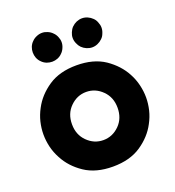

<svg xmlns="http://www.w3.org/2000/svg" viewBox="-146 -920 958 1051"><g transform="rotate(-20 333.0 -394.5)"><path d="M34.2 -278.3Q34.2 -242.2 43 -205.1Q51.8 -168.9 70.3 -134.8Q103.5 -71.3 168.9 -27.3Q234.4 16.6 333 16.6Q431.6 16.6 497.1 -27.3Q562.5 -71.3 595.7 -134.8Q614.3 -168.9 623 -205.1Q631.8 -242.2 631.8 -278.3Q631.8 -313.5 623 -350.6Q614.3 -387.7 595.7 -421.9Q562.5 -484.4 497.1 -529.3Q431.6 -573.2 333 -573.2Q234.4 -573.2 168.9 -529.3Q103.5 -485.4 70.3 -421.9Q51.8 -387.7 43 -351.6Q34.2 -314.5 34.2 -279.3Q34.2 -278.3 34.2 -278.3ZM200.2 -278.3Q200.2 -338.9 239.3 -377.9Q279.3 -418 333 -418Q386.7 -418 426.8 -377.9Q465.8 -338.9 465.8 -278.3Q465.8 -216.8 426.8 -177.7Q386.7 -137.7 333 -137.7Q279.3 -137.7 239.3 -177.7Q200.2 -216.8 200.2 -277.3Q200.2 -277.3 200.2 -278.3ZM275.4 -661.1Q264.6 -649.4 248 -642.6Q232.4 -636.7 216.8 -636.7Q200.2 -636.7 184.6 -642.6Q168 -649.4 157.2 -661.1Q145.5 -671.9 138.7 -688.5Q132.8 -704.1 132.8 -720.7Q132.8 -736.3 138.7 -752Q145.5 -768.6 157.2 -779.3Q168 -791 184.6 -797.9Q200.2 -804.7 216.8 -804.7Q232.4 -804.7 248 -797.9Q264.6 -791 275.4 -779.3Q287.1 -768.6 293.9 -752Q300.8 -736.3 300.8 -720.7Q300.8 -704.1 293.9 -688.5Q287.1 -671.9 275.4 -661.1ZM508.8 -661.1Q497.1 -649.4 481.4 -642.6Q465.8 -635.7 449.2 -635.7Q433.6 -635.7 417 -642.6Q401.4 -649.4 389.6 -661.1Q378.9 -671.9 372.1 -688.5Q365.2 -704.1 365.2 -720.7Q365.2 -736.3 372.1 -752Q378.9 -768.6 389.6 -779.3Q401.4 -791 417 -797.9Q433.6 -804.7 449.2 -804.7Q465.8 -804.7 481.4 -797.9Q497.1 -791 508.8 -779.3Q520.5 -768.6 526.4 -752Q533.2 -736.3 533.2 -720.7Q533.2 -704.1 526.4 -688.5Q520.5 -671.9 508.8 -661.1Z"/></g></svg>

Font: Avakin
Style: Bold
Weight: 700
Designer: Herb Lubalin, Tom Carnase, Ed Benguiat, Adobe Type Staff
Version: Version 1.0